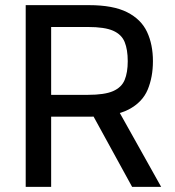

<svg xmlns="http://www.w3.org/2000/svg" viewBox="-20 -727 681 747"><path d="M424 -327 607 0H494L324 -310ZM322 -358Q387 -358 420 -372.5Q453 -387 465 -416Q477 -445 477 -489Q477 -534 465 -563.5Q453 -593 420 -607.5Q387 -622 322 -622H179V-358ZM327 -273H179V0H80V-707H326Q420 -707 474.5 -679.5Q529 -652 552 -603Q575 -554 575 -489Q575 -427 554.5 -378Q534 -329 480.5 -301Q427 -273 327 -273Z"/></svg>

Font: 42dot Sans Medium
Style: Regular
Weight: 500
Designer: 42dot
Version: Version 1.000